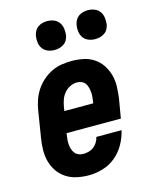

<svg xmlns="http://www.w3.org/2000/svg" viewBox="-114 -827 728 912"><g transform="rotate(-15 250.0 -371.5)"><path d="M210 8Q180 8 151.5 2Q123 -4 99.5 -19Q76 -34 60 -57Q44 -80 36.5 -107Q29 -134 29.5 -164Q30 -194 35 -223L56 -353Q60 -378 68.5 -402.5Q77 -427 91.5 -449Q106 -471 126.5 -489Q147 -507 170.5 -518.5Q194 -530 219.5 -534Q245 -538 270 -538Q299 -538 327.5 -532Q356 -526 379 -510.5Q402 -495 417 -472Q432 -449 439.5 -422Q447 -395 446 -365.5Q445 -336 441 -307L425 -213H158L157 -206Q155 -194 154 -182Q153 -170 154 -158Q155 -146 158.5 -135Q162 -124 169 -115Q176 -106 187 -101.5Q198 -97 210 -97Q223 -97 236.5 -100.5Q250 -104 261 -112.5Q272 -121 279.5 -133Q287 -145 290 -159H414Q406 -124 388 -92Q370 -60 342 -36.5Q314 -13 279 -2.5Q244 8 210 8ZM175 -317H317L318 -324Q320 -336 321 -348Q322 -360 321 -371.5Q320 -383 317 -394.5Q314 -406 307.5 -415Q301 -424 290 -428.5Q279 -433 267 -433Q250 -433 233 -424.5Q216 -416 204.5 -402Q193 -388 187 -371Q181 -354 178 -336ZM406 -609Q389 -609 373.5 -615Q358 -621 348.5 -634Q339 -647 336.5 -663.5Q334 -680 337 -697Q339 -709 345 -720Q351 -731 361 -738Q371 -745 383 -748Q395 -751 406 -751Q423 -751 438.5 -745Q454 -739 463.5 -726Q473 -713 475.5 -696.5Q478 -680 476 -663Q474 -651 468 -640Q462 -629 451.5 -622Q441 -615 429.5 -612Q418 -609 406 -609ZM206 -609Q189 -609 173.5 -615Q158 -621 148.5 -634Q139 -647 136.5 -663.5Q134 -680 137 -697Q139 -709 145 -720Q151 -731 161 -738Q171 -745 183 -748Q195 -751 206 -751Q223 -751 238.5 -745Q254 -739 263.5 -726Q273 -713 275.5 -696.5Q278 -680 276 -663Q274 -651 268 -640Q262 -629 251.5 -622Q241 -615 229.5 -612Q218 -609 206 -609Z"/></g></svg>

Font: Iosevka Curly Slab XBdObl
Style: Regular
Weight: 800
Italic angle: -9°
Monospace: yes
Designer: Belleve Invis
Foundry: Belleve Invis
Version: Version 11.1.0; ttfautohint (v1.8.3)